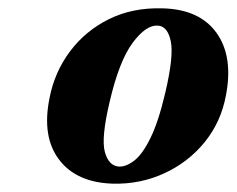

<svg xmlns="http://www.w3.org/2000/svg" viewBox="-20 -735 568 461"><path d="M369.5 -715Q459 -713 499.8 -656.2Q540.5 -599.5 522.5 -506Q510.5 -441.5 471 -393.2Q431.5 -345 374.2 -318.8Q317 -292.5 251.5 -294Q163.5 -296.5 121.8 -351.8Q80 -407 99 -500Q111 -562 148 -611.5Q185 -661 241.5 -689Q298 -717 369.5 -715ZM266 -335Q283 -334.5 302.5 -349.5Q322 -364.5 341.2 -403.5Q360.5 -442.5 377 -513Q397.5 -600.5 390 -636.2Q382.5 -672 359 -673.5Q330.5 -675.5 298.2 -631.8Q266 -588 243.5 -491.5Q222.5 -403.5 231.8 -370Q241 -336.5 266 -335Z"/></svg>

Font: Fraunces 144pt S050
Style: Bold Italic
Weight: 700
Italic angle: -16°
Version: Version 1.000; ttfautohint (v1.8.3)